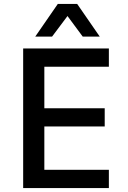

<svg xmlns="http://www.w3.org/2000/svg" viewBox="-20 -950 647 970"><path d="M97 0V-705H530V-613H204V-403H509V-311H204V-92H530V0ZM158 -765 272 -930H370L484 -765H398L321 -869L243 -765Z"/></svg>

Font: Nunito Sans 7pt SemiCondensed SemiBold
Style: Regular
Weight: 600
Width: 4
Designer: Vernon Adams
Foundry: Vernon Adams
Version: Version 3.101;gftools[0.9.27]